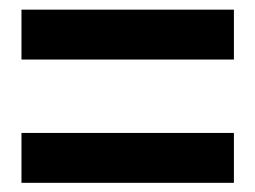

<svg xmlns="http://www.w3.org/2000/svg" viewBox="-20 -579 540 406"><path d="M474.6 -192.4H25.4V-297.9H474.6ZM474.6 -453.1H25.4V-558.6H474.6Z"/></svg>

Font: Gen Shin Gothic Monospace Bold
Style: Bold
Weight: 700
Designer: [Source Han Sans]
Ryoko NISHIZUKA  (kana & ideographs); Paul D. Hunt (Latin, Greek & Cyrillic); Wenlong ZHANG  (bopomofo
Version: Version 1.002.20150607